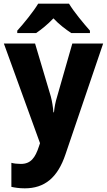

<svg xmlns="http://www.w3.org/2000/svg" viewBox="-20 -837 583 1046"><path d="M356 -817H188C163 -775 108 -707 74 -670V-657H177C206 -677 239 -703 271 -737C303 -703 338 -677 368 -657H470V-670C434 -711 383 -772 356 -817ZM1 -600 198 -57 192 -39C172 22 148 56 94 56C75 56 56 54 42 50V181C61 185 84 189 115 189C222 189 294 132 337 3L542 -600H374L291 -310C282 -281 277 -255 274 -225H271C269 -253 264 -284 257 -311L171 -600Z"/></svg>

Font: Noto Sans Tamil UI SemiCondensed ExtraBold
Style: Regular
Weight: 800
Width: 4
Designer: Jelle Bosma - Monotype Design Team
Foundry: Monotype Imaging Inc.
Version: Version 2.004